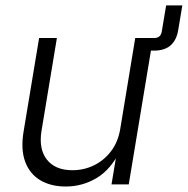

<svg xmlns="http://www.w3.org/2000/svg" viewBox="-20 -679 691 707"><path d="M498 -492.7 505.9 -539.1H548.3Q571.8 -539.1 575.7 -563L591.8 -659.2H651.4L636.2 -567.9Q629.9 -530.8 607.9 -511.7Q585.9 -492.7 548.3 -492.7ZM222.2 7.8Q167.5 7.8 128.7 -15.1Q89.8 -38.1 73 -82.8Q56.2 -127.4 66.4 -191.9L124 -539.1H189.5L132.8 -196.8Q122.1 -129.9 152.8 -91.1Q183.6 -52.2 246.6 -52.2Q289.1 -52.2 326.2 -70.3Q363.3 -88.4 389.2 -122.6Q415 -156.7 422.9 -205.1L478 -539.1H543.5L454.1 0H390.6L411.6 -126H423.3Q388.7 -55.2 336.2 -23.7Q283.7 7.8 222.2 7.8Z"/></svg>

Font: Inter 18pt Light
Style: Italic
Weight: 300
Italic angle: -9.3988°
Designer: Rasmus Andersson
Foundry: rsms
Version: Version 4.001;git-66647c0bb